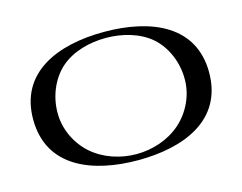

<svg xmlns="http://www.w3.org/2000/svg" viewBox="-86 -728 1088 862"><g transform="rotate(-15 458.0 -297.0)"><path d="M458 -595C458 -595 458 -595 458 -595C457.9 -595 457.9 -595 457.9 -595C237.3 -595 49 -513.3 49 -297.6C49 -72.9 249.3 1.3 457.9 1.3C457.9 1.3 457.9 1.3 458 1.3C458 1.3 458 1.3 458 1.3C666.6 1.3 866.9 -72.9 866.9 -297.6C866.9 -513.3 678.7 -595 458 -595ZM663.3 -100.2C607.4 -51.4 531.6 -27 458 -27C384.4 -27 308.4 -51.3 252.5 -100C197.2 -148.7 162 -222 162.6 -296.8C162 -371.7 192.9 -449.2 248.2 -498C304.1 -546.7 384.3 -566.7 458 -566.7C531.6 -566.7 611.9 -546.8 667.8 -498.1C723.1 -449.4 753.9 -371.7 753.3 -296.8C753.9 -222 718.6 -148.9 663.3 -100.2Z"/></g></svg>

Font: Novoposelensky
Style: Regular
Weight: 400
Designer: Sasha Pavljenko
Version: Version 1.002;Fontself Maker 3.5.4